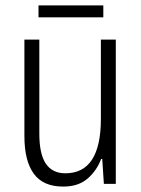

<svg xmlns="http://www.w3.org/2000/svg" viewBox="-20 -678 521 708"><path d="M407 -532V0H363L357 -92H353Q337 -49 303 -19.5Q269 10 213 10Q139 10 104.5 -37.5Q70 -85 70 -176V-532H125V-186Q125 -110 149 -74.5Q173 -39 221 -39Q352 -39 352 -240V-532ZM361 -658V-614H122V-658Z"/></svg>

Font: Noto Sans Khmer UI Condensed Light
Style: Regular
Weight: 300
Width: 3
Designer: Danh Hong and the Monotype Design Team
Foundry: Monotype Imaging Inc.
Version: Version 2.002; ttfautohint (v1.8.4.7-5d5b)